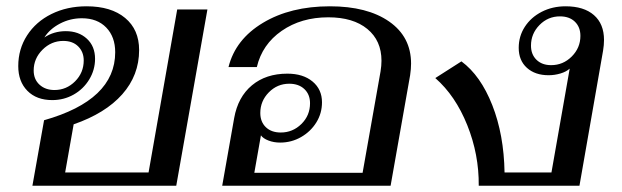

<svg xmlns="http://www.w3.org/2000/svg" viewBox="-20 -590 1976 610"><path d="M120 -208Q346 -272 346 -424Q346 -473 317.5 -502.5Q289 -532 240 -532Q203 -532 170.5 -515Q138 -498 121 -471Q151 -491 189 -491Q230 -491 256 -467Q282 -443 282 -403Q282 -368 263.5 -337.5Q245 -307 214 -289.5Q183 -272 146 -272Q96 -272 67 -301.5Q38 -331 38 -380Q38 -434 66 -477.5Q94 -521 143.5 -545.5Q193 -570 255 -570Q333 -570 377.5 -533Q422 -496 422 -431Q422 -351 368.5 -290.5Q315 -230 214 -195L187 -42H452L543 -560H639L540 0H83ZM246 -398Q246 -425 228.5 -442.5Q211 -460 181 -460Q143 -460 115 -432Q87 -404 87 -366Q87 -338 105.5 -321Q124 -304 153 -304Q191 -304 218.5 -331.5Q246 -359 246 -398Z M724 -215Q736 -282 780.5 -319Q825 -356 893 -356Q943 -356 973 -331Q1003 -306 1003 -265Q1003 -230 985 -201Q967 -172 936.5 -154.5Q906 -137 870 -137Q850 -137 833 -143.5Q816 -150 809 -160L788 -41H1132L1189 -363Q1192 -381 1192 -397Q1192 -461 1147 -498Q1102 -535 1023 -535Q937 -535 875 -492Q813 -449 796 -377H706Q728 -465 815.5 -517.5Q903 -570 1028 -570Q1147 -570 1216.5 -521.5Q1286 -473 1286 -388Q1286 -371 1283 -351L1221 0H686ZM965 -262Q965 -290 947 -307Q929 -324 899 -324Q861 -324 834 -296.5Q807 -269 807 -231Q807 -203 824.5 -186Q842 -169 872 -169Q910 -169 937.5 -196Q965 -223 965 -262Z M1363 -342 1446 -395Q1507 -350 1544 -256Q1581 -162 1583 -42H1732L1790 -372Q1779 -362 1760.5 -356.5Q1742 -351 1723 -351Q1680 -351 1654 -374.5Q1628 -398 1628 -438Q1628 -475 1647.5 -505Q1667 -535 1701 -552.5Q1735 -570 1777 -570Q1835 -570 1867 -542Q1899 -514 1899 -463Q1899 -447 1896 -429L1821 0H1501Q1502 -99 1464.5 -192.5Q1427 -286 1363 -342ZM1824 -476Q1824 -504 1806.5 -521Q1789 -538 1759 -538Q1721 -538 1694 -510.5Q1667 -483 1667 -445Q1667 -417 1684.5 -400Q1702 -383 1731 -383Q1769 -383 1796.5 -410.5Q1824 -438 1824 -476Z"/></svg>

Font: Fahkwang
Style: Italic
Weight: 400
Italic angle: -10°
Version: Version 1.000; ttfautohint (v1.6)